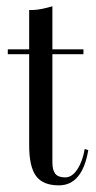

<svg xmlns="http://www.w3.org/2000/svg" viewBox="-20 -569 299 601"><path d="M164.1 11.2Q114.3 11.2 92.8 -18.1Q71.3 -47.4 71.3 -113.8V-399.4H4.4V-414.6H71.3V-537.6Q90.3 -537.1 108.9 -540.8Q127.4 -544.4 144 -549.3V-414.6H241.2V-399.4H144V-60.5Q144 -36.6 153.1 -25.1Q162.1 -13.7 184.1 -13.7Q205.6 -13.7 222.2 -39.1Q238.8 -64.5 245.1 -102.5L256.3 -99.1Q237.8 11.2 164.1 11.2Z"/></svg>

Font: Bacasime Antique
Style: Regular
Weight: 400
Designer: The DocRepair Project, Claus Eggers Sørensen
Foundry: Google
Version: Version 2.000